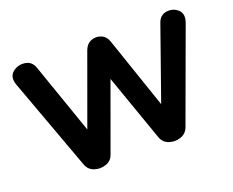

<svg xmlns="http://www.w3.org/2000/svg" viewBox="-115 -907 1347 1110"><g transform="rotate(-20 558.0 -351.5)"><path d="M245 -44 38 -609Q18 -662 49.5 -689.5Q81 -717 124.5 -711.5Q168 -706 183 -661L353 -173H314L491 -660Q504 -694 533.5 -705.5Q563 -717 593 -705.5Q623 -694 635 -659L801 -173H769L941 -661Q956 -706 997.5 -711.5Q1039 -717 1068.5 -689.5Q1098 -662 1078 -609L871 -44Q858 -10 823 2Q788 14 753 2.5Q718 -9 705 -44L549 -487H571L410 -44Q398 -10 363 2Q328 14 293 2.5Q258 -9 245 -44Z"/></g></svg>

Font: Nunito VF Beta Light
Style: Regular
Weight: 300
Designer: Vernon Adams
Foundry: newtypography
Version: Version 3.001